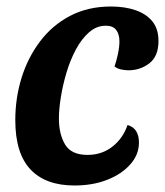

<svg xmlns="http://www.w3.org/2000/svg" viewBox="-20 -550 507 590"><path d="M209 20Q120 20 73.5 -29.5Q27 -79 27 -181Q27 -248 46 -310Q65 -372 102.5 -422Q140 -472 195 -501Q250 -530 321 -530Q364 -530 397 -518.5Q430 -507 448.5 -484Q467 -461 467 -424Q467 -377 439 -355.5Q411 -334 375 -334Q365 -334 352.5 -336.5Q340 -339 332 -346Q338 -363 342.5 -384.5Q347 -406 347 -423Q347 -445 337 -458Q327 -471 305 -471Q277 -471 254 -451Q231 -431 213.5 -398.5Q196 -366 184.5 -327.5Q173 -289 167 -251.5Q161 -214 161 -186Q161 -138 180 -106Q199 -74 249 -74Q293 -74 325.5 -99.5Q358 -125 372 -166Q391 -160 399 -146Q407 -132 407 -112Q407 -75 380.5 -45Q354 -15 309.5 2.5Q265 20 209 20Z"/></svg>

Font: Sansita Swashed Light Medium
Style: Regular
Weight: 500
Version: Version 1.003